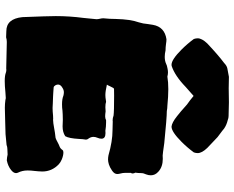

<svg xmlns="http://www.w3.org/2000/svg" viewBox="-108 -858 992 815"><g transform="rotate(90 387.5 -451.0)"><path d="M324.7 24.4Q300.8 24.4 288.6 19.5Q282.7 17.6 277.3 17.6Q273.9 17.6 271 18.1L158.7 15.6Q148.4 15.6 138.7 18.6L112.8 17.6Q60.1 17.6 53.2 -50.8Q48.8 -160.6 48.8 -192.4Q48.8 -251 56.6 -310.1L62 -364.7Q62 -372.1 60.1 -379.4Q58.1 -386.7 58.1 -394Q61 -421.4 61 -447.3Q62.5 -509.3 75.2 -544.4Q81.1 -563 82.5 -582.5L85.9 -604.5Q94.7 -654.3 147 -662.1Q156.2 -662.1 167 -660.2Q181.2 -658.2 194.3 -658.2Q209 -654.8 221.7 -654.8Q239.3 -654.8 252.4 -661.1Q257.3 -664.1 271 -666.5Q280.3 -668.5 287.6 -668.5Q296.4 -668.5 305.7 -666Q328.6 -669.9 358.9 -669.9Q390.1 -669.9 429.2 -666Q439.9 -666 452.1 -663.6Q481 -663.6 587.9 -652.8Q634.8 -646 640.6 -646L654.8 -646.5Q688.5 -646.5 709 -627.9Q724.6 -614.3 724.6 -595.7Q724.6 -585.9 720.7 -575.7Q715.3 -564.9 715.3 -554.7Q715.3 -542 713.4 -529.8Q716.8 -524.9 716.8 -517.6Q716.8 -513.7 714.4 -511.7V-484.9Q714.4 -476.6 716.8 -468Q719.2 -459.5 719.2 -453.1Q719.2 -440.9 704.8 -431.2Q690.4 -421.4 678.5 -417.7Q666.5 -414.1 657.7 -414.1Q648.9 -414.1 639.6 -416Q579.6 -433.1 534.2 -433.1Q515.1 -433.1 495.6 -434.1L491.2 -433.6Q481.4 -433.6 471.2 -437.5Q454.1 -439.9 386.2 -439.9L358.4 -439.5Q356 -439.5 353.8 -436.3Q351.6 -433.1 346.9 -422.9Q342.3 -412.6 339.8 -409.2Q368.2 -402.8 383.8 -402.8Q394.5 -402.8 405.3 -404.8Q408.7 -405.8 412.6 -405.8Q420.4 -402.8 436 -402.8L453.1 -403.8Q466.3 -401.9 474.6 -401.9Q483.4 -401.9 490.7 -405.8H500.5Q517.1 -405.8 535.6 -402.8L545.4 -403.3Q569.3 -403.3 569.3 -386.2Q569.3 -378.4 565.4 -369.4Q561.5 -360.4 561.5 -352.1Q561.5 -341.3 568.8 -331.1Q573.2 -326.2 573.2 -320.3Q570.8 -306.2 570.3 -291.5Q567.9 -248 558.6 -232.4Q541.5 -221.2 517.1 -221.2Q502 -221.2 489.3 -222.2Q475.6 -221.7 467 -221.7Q458.5 -221.7 450.2 -220.7Q439 -218.8 423.3 -218.8Q400.4 -218.8 386.7 -224.6Q379.4 -226.6 372.1 -226.6Q362.3 -226.6 353.5 -220.7Q339.4 -212.9 339.4 -202.1Q339.4 -197.3 341.8 -191.9Q346.2 -184.1 351.3 -183.3Q356.4 -182.6 360.4 -182.6Q367.2 -182.6 374.5 -181.6Q381.8 -180.7 390.6 -180.7Q406.7 -180.7 418.7 -179.7Q430.7 -178.7 438.5 -178.7Q452.6 -178.7 471.7 -180.7L485.8 -181.2L488.3 -180.7Q503.4 -181.2 522.9 -185.1Q542.5 -189 565.9 -191.4Q574.2 -194.3 583.7 -199.7Q593.3 -205.1 602.1 -208.3Q610.8 -211.4 617.2 -220.7Q620.1 -224.6 627.4 -224.6Q640.6 -224.6 657.2 -217.8Q669.9 -212.4 677.7 -205.1Q708.5 -175.8 708.5 -134.8Q708 -118.7 706.1 -101.6Q704.1 -87.4 704.1 -72.3Q704.1 -50.3 713.4 -31.7Q715.3 -27.3 715.3 -23.4Q715.3 -13.2 702.6 -2.9Q686 10.7 661.1 15.6Q648.9 15.1 636.7 12.2Q622.6 13.2 613.3 13.2Q604 13.2 595.7 16.6L549.8 21Q532.2 21 496.3 22.5Q460.4 23.9 438 23.9Q421.9 23.9 404.3 21.5Q400.9 20 396 20Q386.7 20 372.6 21.5Q344.7 24.4 324.7 24.4ZM306.6 -927.2 355.5 -926.3Q381.8 -927.2 414.6 -927.2L473.1 -925.8Q481.4 -925.8 489.7 -922.4Q510.7 -917.5 526.4 -906.7Q526.4 -905.8 562.5 -878.9L608.4 -835.4Q630.4 -812.5 630.4 -794.4Q630.4 -787.1 627.4 -778.3Q606.9 -750.5 582.5 -726.1Q540 -683.6 518.1 -683.6Q501 -685.1 473.6 -707Q457.5 -719.2 423.8 -749.5Q406.7 -761.2 387.7 -777.3Q351.1 -745.6 349.6 -743.7Q302.2 -697.8 260.3 -684.1L255.4 -683.6Q233.4 -683.6 190.9 -726.1Q166.5 -750.5 146 -778.3Q143.1 -787.1 143.1 -794.4Q143.1 -812.5 165 -835.4Q214.8 -882.3 247.6 -906.7Q259.3 -918 270.3 -920.4Q281.2 -922.9 306.6 -927.2Z"/></g></svg>

Font: Kaph
Style: Regular
Weight: 400
Designer: GGBotNet
Foundry: f0n7.com
Version: 1.10